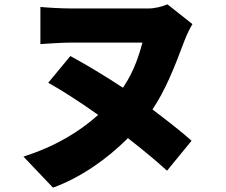

<svg xmlns="http://www.w3.org/2000/svg" viewBox="-20 -781 1040 884"><path d="M569 -145C637 -92 700 -40 749 5L862 -133C813 -177 749 -226 682 -277C740 -364 779 -459 829 -593C840 -622 855 -652 866 -670L751 -761C728 -751 693 -742 664 -742H310C262 -742 196 -746 166 -749V-578C196 -580 267 -585 310 -585H636C621 -530 597 -451 546 -377C461 -433 376 -484 304 -523L202 -400C267 -364 347 -312 432 -252C345 -174 235 -107 88 -60L224 83C350 37 470 -46 569 -145Z"/></svg>

Font: Glow Sans SC Normal Heavy
Style: Regular
Weight: 900
Designer: Ryoko NISHIZUKA (kana, bopomofo & ideographs); Paul D. Hunt (Latin, Greek & Cyrillic); Sandoll Communications, Soo-young
Version: Version 0.93